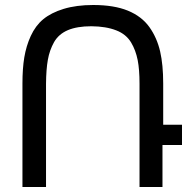

<svg xmlns="http://www.w3.org/2000/svg" viewBox="-20 -749 778 768"><path d="M632.8 -415V-250H708V-168.9H629.9V-1H538.1V-414.1Q538.1 -470.7 530.8 -508.3Q522.9 -548.3 504.4 -579.1Q484.4 -612.3 445.3 -627.4Q404.3 -643.6 345.2 -644Q288.6 -644 251.5 -628.4Q214.8 -612.8 196.3 -580.6Q178.2 -548.3 171.4 -509.8Q164.6 -471.7 164.1 -414.1V-1H69.8V-415Q69.8 -474.6 77.1 -519Q85 -565.9 103 -605Q122.1 -646.5 152.8 -671.9Q184.6 -698.2 234.4 -713.4Q285.6 -729 353 -729Q436 -729 491.2 -706.5Q546.9 -683.6 577.6 -640.6Q607.9 -598.1 620.6 -543Q632.8 -489.7 632.8 -415Z"/></svg>

Font: Miedinger*
Style: Book
Weight: 400
Version: Version 001.000